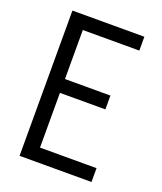

<svg xmlns="http://www.w3.org/2000/svg" viewBox="-136 -824 772 913"><g transform="rotate(20 250.0 -367.5)"><path d="M72 0V-735H436V-665H150V-417H380V-347H150V-70H436V0Z"/></g></svg>

Font: Iosevka Curly
Style: Regular
Weight: 400
Monospace: yes
Designer: Belleve Invis
Foundry: Belleve Invis
Version: Version 22.1.2; ttfautohint (v1.8.4)